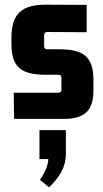

<svg xmlns="http://www.w3.org/2000/svg" viewBox="-20 -508 439 822"><path d="M253 1C341 1 380 -33 380 -121V-165C380 -263 340 -297 233 -297H183C173 -297 169 -301 169 -311V-357C169 -367 173 -371 183 -371L351 -370V-487L181 -488C74 -489 29 -450 29 -347V-320C29 -222 69 -188 176 -188H229C239 -188 243 -184 243 -174V-125C243 -115 239 -111 229 -111H39L40 1ZM190 294C234 252 262 207 262 153V49H149V173H187C186 198 174 229 151 262Z"/></svg>

Font: Gemini
Style: Regular
Weight: 700
Designer: Pushpananda Ekanayake, Sol Matas, Kosala Senevirathne
Foundry: Mooniak
Version: Version 1.000;PS 1.0;hotconv 1.0.86;makeotf.lib2.5.63406